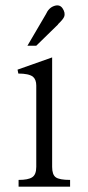

<svg xmlns="http://www.w3.org/2000/svg" viewBox="-20 -700 332 721"><path d="M49.8 1H243.2V-24.4Q203.1 -24.4 189.5 -34.2Q175.8 -43.9 175.8 -73.2V-484.4L45.9 -438.5L48.8 -423.8Q87.9 -423.8 103.5 -412.1Q116.2 -401.4 116.2 -378.9V-73.2Q116.2 -43.9 100.6 -34.2Q85.9 -24.4 49.8 -24.4ZM83 -528.3H116.2L198.2 -608.4V-609.4Q216.8 -627 220.7 -636.7Q226.6 -651.4 214.8 -668.9Q204.1 -684.6 183.6 -677.7Q163.1 -670.9 152.3 -646.5Z"/></svg>

Font: Batang
Style: Regular
Weight: 400
Version: Version 2.21